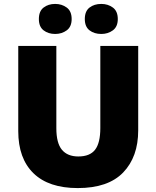

<svg xmlns="http://www.w3.org/2000/svg" viewBox="-20 -948 797 978"><path d="M684 -284Q684 -149 607.5 -69.5Q531 10 376 10Q228 10 150.5 -65.5Q73 -141 73 -280V-714H267V-295Q267 -219 295.5 -185Q324 -151 379 -151Q438 -151 464.5 -185.5Q491 -220 491 -296V-714H684ZM178 -851Q178 -891 202 -909.5Q226 -928 261 -928Q295 -928 320 -909.5Q345 -891 345 -851Q345 -812 320 -793.5Q295 -775 261 -775Q226 -775 202 -793.5Q178 -812 178 -851ZM412 -851Q412 -891 436 -909.5Q460 -928 496 -928Q530 -928 555 -909.5Q580 -891 580 -851Q580 -812 555 -793.5Q530 -775 496 -775Q460 -775 436 -793.5Q412 -812 412 -851Z"/></svg>

Font: Noto Sans Gujarati UI Black
Style: Regular
Weight: 900
Designer: Jelle Bosma - Monotype Design Team, Universal Thirst
Foundry: Monotype Imaging Inc.
Version: Version 2.106; ttfautohint (v1.8.4.7-5d5b)